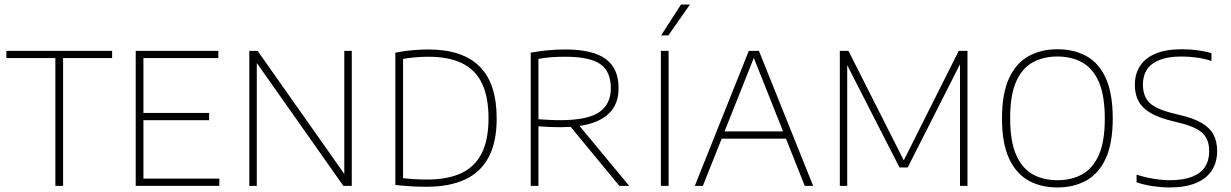

<svg xmlns="http://www.w3.org/2000/svg" viewBox="-20 -819 5426 846"><path d="M224 0V-563H8V-595H474V-563H258V0Z M578 0V-595H942V-563H612V-32H946.5V0ZM602 -289.5V-321.5H901.5V-289.5Z M1078.5 0V-595H1115L1509.5 -35H1497V-595H1530V0H1493L1098.5 -560H1111.5V0Z M1858 4Q1825 4 1792.5 2Q1760 0 1722 -4V-587Q1745.5 -591.5 1770.5 -594.8Q1795.5 -598 1820.5 -599.5Q1845.5 -601 1869 -601Q2017 -601 2092.8 -526.5Q2168.5 -452 2168.5 -297Q2168.5 -193 2133.2 -126.5Q2098 -60 2029 -28Q1960 4 1858 4ZM1862.5 -28Q1952.5 -28 2012.5 -56Q2072.5 -84 2102.5 -143.5Q2132.5 -203 2132.5 -297.5Q2132.5 -391.5 2103.8 -451.5Q2075 -511.5 2016.2 -540.2Q1957.5 -569 1868 -569Q1839.5 -569 1810 -566.5Q1780.5 -564 1756 -559.5V-34Q1780 -31 1806.2 -29.5Q1832.5 -28 1862.5 -28Z M2318.5 0V-587Q2351.5 -593 2389.2 -597Q2427 -601 2472 -601Q2590.5 -601 2648 -559.8Q2705.5 -518.5 2705.5 -431.5Q2706 -374.5 2677.8 -336Q2649.5 -297.5 2592.5 -278Q2535.5 -258.5 2450 -258.5Q2424 -258.5 2400 -259.5Q2376 -260.5 2352.5 -262.5V0ZM2709 0 2476.5 -282H2518.5L2752.5 0ZM2449.5 -289.5Q2568 -289.5 2619.8 -324.5Q2671.5 -359.5 2671.5 -430Q2671.5 -504.5 2624.8 -536.8Q2578 -569 2471 -569Q2434.5 -569 2407.5 -566.8Q2380.5 -564.5 2352.5 -559.5V-293.5Q2380 -292 2400 -290.8Q2420 -289.5 2449.5 -289.5Z M2892 0V-595H2926V0ZM2893 -663 2980.5 -799H3020L2925 -663Z M3041.5 0 3279.5 -595H3324L3563 0H3526L3296.5 -576.5H3306.5L3077 0ZM3148 -208 3157.5 -240H3446.5L3455.5 -208Z M3680.5 0V-595H3718.5L3969 -99H3955.5L4204.5 -595H4243V0H4210V-565.5H4225L3979.5 -81H3943.5L3696 -565H3713V0Z M4639 7Q4566 7 4511.2 -23.8Q4456.5 -54.5 4425.8 -121.5Q4395 -188.5 4395 -297Q4395 -406.5 4426 -473.8Q4457 -541 4512 -571.5Q4567 -602 4639 -602Q4712.5 -602 4767.5 -571.5Q4822.5 -541 4852.8 -473.8Q4883 -406.5 4883 -297Q4883 -188.5 4852.5 -121.5Q4822 -54.5 4767 -23.8Q4712 7 4639 7ZM4639 -25Q4701.5 -25 4748.5 -51Q4795.5 -77 4821.8 -136.2Q4848 -195.5 4848 -296Q4848 -398 4821.8 -458Q4795.5 -518 4748.5 -544Q4701.5 -570 4639 -570Q4577 -570 4530.2 -544.2Q4483.5 -518.5 4457.2 -459Q4431 -399.5 4431 -299Q4431 -197 4457.2 -137Q4483.5 -77 4530.2 -51Q4577 -25 4639 -25Z M5133 7Q5099.5 7 5061.2 1.5Q5023 -4 4988 -15.5V-49.5Q5014 -41 5039.2 -35.8Q5064.5 -30.5 5088.5 -27.8Q5112.5 -25 5134.5 -25Q5193 -25 5231.5 -39.8Q5270 -54.5 5289 -83Q5308 -111.5 5308 -153Q5308 -187.5 5295.2 -211Q5282.5 -234.5 5252.2 -251Q5222 -267.5 5170 -279.5L5146 -285.5Q5058.5 -306.5 5019.5 -343.5Q4980.5 -380.5 4980.5 -445.5Q4980.5 -493 5003.2 -528.2Q5026 -563.5 5072 -582.8Q5118 -602 5186.5 -602Q5220 -602 5254.8 -597.8Q5289.5 -593.5 5318 -584.5V-550.5Q5285 -561 5252 -565.5Q5219 -570 5186 -570Q5128.5 -570 5090.8 -555.5Q5053 -541 5034.5 -513.5Q5016 -486 5016 -447Q5016 -394 5045.8 -365.5Q5075.5 -337 5153.5 -318.5L5177.5 -312.5Q5237 -299 5273.5 -278Q5310 -257 5326.5 -226.5Q5343 -196 5343 -154Q5343 -103.5 5319.2 -67.5Q5295.5 -31.5 5248.8 -12.2Q5202 7 5133 7Z"/></svg>

Font: Encode Sans SC Condensed Thin Thin
Style: Regular
Weight: 250
Version: Version 3.002